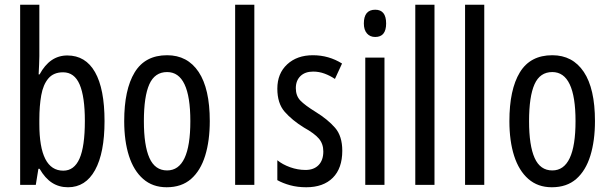

<svg xmlns="http://www.w3.org/2000/svg" viewBox="-20 -780 2572 810"><path d="M146 -543Q146 -527 145 -508Q144 -489 143 -466H147Q190 -546 264 -546Q341 -546 381 -475.5Q421 -405 421 -269Q421 -135 381 -62.5Q341 10 267 10Q229 10 199.5 -9Q170 -28 147 -68H142L131 0H65V-760H146ZM246 -475Q206 -475 184 -449Q162 -423 154 -378Q146 -333 146 -276V-257Q146 -60 247 -60Q293 -60 315.5 -111Q338 -162 338 -270Q338 -372 316 -423.5Q294 -475 246 -475Z M865 -269Q865 -186 845.5 -123Q826 -60 786 -25Q746 10 683 10Q624 10 584 -25Q544 -60 524 -122.5Q504 -185 504 -269Q504 -402 548 -474.5Q592 -547 685 -547Q771 -547 818 -476.5Q865 -406 865 -269ZM587 -269Q587 -166 610.5 -113.5Q634 -61 685 -61Q783 -61 783 -269Q783 -476 685 -476Q633 -476 610 -424.5Q587 -373 587 -269Z M1053 0H972V-760H1053Z M1424 -144Q1424 -70 1384 -30Q1344 10 1272 10Q1235 10 1204 1.5Q1173 -7 1150 -20V-104Q1172 -86 1204 -74.5Q1236 -63 1269 -63Q1304 -63 1324 -83.5Q1344 -104 1344 -141Q1344 -173 1325.5 -195Q1307 -217 1262 -242Q1212 -273 1181 -308.5Q1150 -344 1150 -406Q1150 -470 1191.5 -508.5Q1233 -547 1300 -547Q1367 -547 1423 -512L1393 -447Q1372 -461 1349 -469.5Q1326 -478 1301 -478Q1267 -478 1247.5 -459Q1228 -440 1228 -408Q1228 -376 1247 -356Q1266 -336 1313 -307Q1363 -276 1393.5 -241Q1424 -206 1424 -144Z M1563 -739Q1609 -739 1609 -681Q1609 -624 1563 -624Q1541 -624 1528 -639Q1515 -654 1515 -681Q1515 -739 1563 -739ZM1602 -537V0H1521V-537Z M1813 0H1732V-760H1813Z M2023 0H1942V-760H2023Z M2490 -269Q2490 -186 2470.5 -123Q2451 -60 2411 -25Q2371 10 2308 10Q2249 10 2209 -25Q2169 -60 2149 -122.5Q2129 -185 2129 -269Q2129 -402 2173 -474.5Q2217 -547 2310 -547Q2396 -547 2443 -476.5Q2490 -406 2490 -269ZM2212 -269Q2212 -166 2235.5 -113.5Q2259 -61 2310 -61Q2408 -61 2408 -269Q2408 -476 2310 -476Q2258 -476 2235 -424.5Q2212 -373 2212 -269Z"/></svg>

Font: Noto Sans Lao ExtraCondensed
Style: Regular
Weight: 400
Width: 2
Designer: Monotype Design Team
Foundry: Monotype Imaging Inc.
Version: Version 2.003; ttfautohint (v1.8.4.7-5d5b)